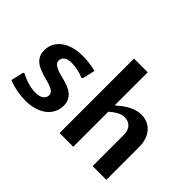

<svg xmlns="http://www.w3.org/2000/svg" viewBox="-141 -1099 1426 1426"><g transform="rotate(45 572.0 -386.0)"><path d="M66.9 -125 75.7 -130.4Q115.2 -108.9 158 -96.9Q200.7 -85 235.8 -85Q278.3 -85 300.3 -101.8Q322.3 -118.7 322.3 -143.1Q322.3 -161.1 311 -172.6Q299.8 -184.1 281.2 -192.1Q262.7 -200.2 239 -206.3Q215.3 -212.4 190.9 -219.7Q166.5 -227.1 142.8 -236.8Q119.1 -246.6 100.6 -262Q82 -277.3 70.8 -299.8Q59.6 -322.3 59.6 -355Q59.6 -392.1 75.2 -423.6Q90.8 -455.1 120.6 -478.3Q150.4 -501.5 193.6 -514.4Q236.8 -527.3 292 -527.3Q305.7 -527.3 323.7 -526.4Q341.8 -525.4 360.8 -523.2Q379.9 -521 398.4 -517.6Q417 -514.2 432.6 -509.3L409.7 -410.6L399.4 -404.8Q383.3 -412.1 366 -417.5Q348.6 -422.9 331.8 -426Q314.9 -429.2 299.8 -430.9Q284.7 -432.6 272.5 -432.6Q230.5 -432.6 210 -417Q189.5 -401.4 189.5 -377.4Q189.5 -358.9 200.9 -347.2Q212.4 -335.4 231 -327.1Q249.5 -318.8 273.2 -312.7Q296.9 -306.6 321.8 -299.6Q346.7 -292.5 370.4 -283Q394 -273.4 412.6 -258.1Q431.2 -242.7 442.6 -220.5Q454.1 -198.2 454.1 -165.5Q454.1 -129.4 439 -97.4Q423.8 -65.4 394.8 -41.7Q365.7 -18.1 323 -4.2Q280.3 9.8 225.6 9.8Q204.1 9.8 180.9 7.6Q157.7 5.4 134.3 1Q110.8 -3.4 87.9 -10Q64.9 -16.6 43.9 -25.4Z M575.2 -782.2H719.2V-434.6Q738.3 -450.7 759.5 -467.3Q780.8 -483.9 804.7 -497.3Q828.6 -510.7 854.7 -519Q880.9 -527.3 909.7 -527.3Q944.3 -527.3 973.1 -514.4Q1002 -501.5 1022.7 -477.8Q1043.5 -454.1 1054.9 -420.9Q1066.4 -387.7 1066.4 -346.7V0H922.4V-328.1Q922.4 -352.1 915.8 -370.4Q909.2 -388.7 897.5 -400.9Q885.7 -413.1 869.9 -419.2Q854 -425.3 835.4 -425.3Q804.2 -425.3 775.9 -409.4Q747.6 -393.6 719.2 -368.2V0H575.2Z"/></g></svg>

Font: Proza Libre
Style: SemiBold
Weight: 600
Designer: Jasper de Waard
Foundry: Jasper de Waard
Version: Version 1.000; ttfautohint (v1.4.1.8-43bc) -l 8 -r 50 -G 200